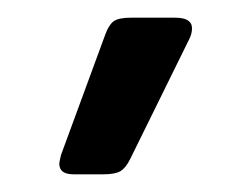

<svg xmlns="http://www.w3.org/2000/svg" viewBox="-20 -766 285 217"><path d="M47 -581Q47 -583 49 -591L99 -727Q103 -738 108.5 -742Q114 -746 128 -746H178Q197 -746 197 -734Q197 -728 194 -722L127 -586Q122 -576 116 -572.5Q110 -569 97 -569H63Q47 -569 47 -581Z"/></svg>

Font: Mitr Light
Style: Regular
Weight: 300
Designer: Thanarat Vachiruckul
Foundry: Cadson Demak
Version: Version 1.002